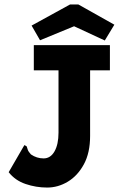

<svg xmlns="http://www.w3.org/2000/svg" viewBox="-20 -826 540 863"><path d="M192 17Q142 17 95 1Q48 -15 19 -52L85 -166L90 -174L100 -168Q102 -161 105 -152.5Q108 -144 119 -132Q145 -114 176 -114Q207 -114 225 -145.5Q243 -177 243 -230V-510H132V-623H474V-510H385V-215Q385 -139 357 -87.5Q329 -36 285 -9.5Q241 17 192 17ZM160 -645 122 -711 295 -806H332L494 -715L451 -644L313 -708Z"/></svg>

Font: Inconsolata Black
Style: Regular
Weight: 900
Monospace: yes
Designer: Raph Levien, Cyreal, Brenton Simpson
Foundry: Raph Levien, Cyreal, Google
Version: Version 3.001; ttfautohint (v1.8.2.53-6de2)